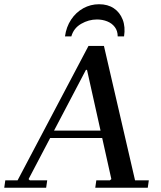

<svg xmlns="http://www.w3.org/2000/svg" viewBox="-43 -887 761 907"><path d="M175 0H-23L-18 -35H40L375 -670H448L595 -35H660L655 0H407L412 -35H476L483 -41L368 -557H363L92 -41L98 -35H180ZM177 -270H503L498 -235H172ZM294 -715H264Q270 -760 293 -794.5Q316 -829 350.5 -848Q385 -867 425 -867Q466 -867 494.5 -848Q523 -829 536.5 -794.5Q550 -760 543 -715H513Q513 -741 499.5 -759Q486 -777 463.5 -786Q441 -795 415 -795Q376 -795 340.5 -774.5Q305 -754 294 -715Z"/></svg>

Font: Brygada 1918 Medium
Style: Italic
Weight: 500
Italic angle: -8°
Designer: Mateusz Machalski | Borys Kosmynka | Przemek Hoffer
Foundry: NIEPODLEGLA 2018
Version: Version 3.006